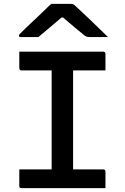

<svg xmlns="http://www.w3.org/2000/svg" viewBox="-20 -965 640 985"><path d="M355 -56H242L245 -87Q245 -105 245 -126Q245 -147 245 -165Q245 -225 245 -284.5Q245 -344 245 -403.5Q245 -463 245 -523Q245 -583 245 -644H360L355 -613Q355 -597 355 -578Q355 -559 355 -542Q355 -481 355 -420.5Q355 -360 355 -299Q355 -238 355 -177.5Q355 -117 355 -56ZM521 0H90Q87 0 85 -0.5Q83 -1 81.5 -2.5Q80 -4 79.5 -6Q79 -8 79 -11Q79 -26 79 -40Q79 -54 79 -67.5Q79 -81 79 -96H510Q514 -96 516 -94.5Q518 -93 519.5 -91Q521 -89 521 -85Q521 -70 521 -56.5Q521 -43 521 -29Q521 -15 521 0ZM79 -700H510Q515 -700 518 -697Q521 -694 521 -689Q521 -677 521 -666.5Q521 -656 521 -646Q521 -636 521 -625.5Q521 -615 521 -604H90Q85 -604 82 -607Q79 -610 79 -615Q79 -626 79 -636.5Q79 -647 79 -657Q79 -667 79 -678Q79 -689 79 -700ZM243 -945Q254 -945 274 -945Q294 -945 313.5 -945Q333 -945 344 -945Q352 -945 357.5 -942Q363 -939 377 -925Q385 -918 403 -901Q421 -884 443.5 -862.5Q466 -841 489.5 -818Q513 -795 534 -775Q513 -775 487 -775Q461 -775 440 -775Q429 -775 424 -777Q419 -779 411 -785Q395 -798 362 -825.5Q329 -853 280 -895L333 -875Q317 -875 301 -875Q285 -875 268 -875L320 -896Q274 -856 239 -827Q204 -798 177 -775H88Q84 -775 81.5 -775.5Q79 -776 78 -778Q77 -780 77 -782Q77 -786 81 -790Q85 -794 99 -808Q112 -821 131 -839Q150 -857 171 -876.5Q192 -896 210.5 -914.5Q229 -933 243 -945Z"/></svg>

Font: Recursive Monospace Medium
Style: Regular
Weight: 500
Version: Version 1.047